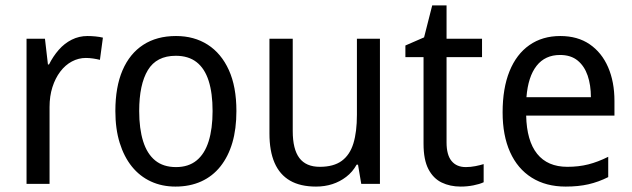

<svg xmlns="http://www.w3.org/2000/svg" viewBox="-20 -679 2335 709"><path d="M303 -546Q317 -546 332.5 -544.5Q348 -543 360 -540L349 -458Q337 -461 323.5 -463Q310 -465 297 -465Q270 -465 245.5 -452Q221 -439 202.5 -414.5Q184 -390 173.5 -357Q163 -324 163 -284V0H78V-536H146L157 -441H161Q176 -471 197 -495Q218 -519 245 -532.5Q272 -546 303 -546Z M853 -269Q853 -203 838 -152Q823 -101 794 -64.5Q765 -28 723 -9Q681 10 628 10Q578 10 537 -9Q496 -28 467 -64Q438 -100 422 -151.5Q406 -203 406 -269Q406 -358 432.5 -419.5Q459 -481 509 -513.5Q559 -546 630 -546Q697 -546 747 -514Q797 -482 825 -420.5Q853 -359 853 -269ZM494 -269Q494 -204 508.5 -157.5Q523 -111 553 -86.5Q583 -62 630 -62Q676 -62 706 -86.5Q736 -111 750.5 -157.5Q765 -204 765 -269Q765 -335 750.5 -380.5Q736 -426 706 -449.5Q676 -473 629 -473Q558 -473 526 -420Q494 -367 494 -269Z M1383 -536V0H1314L1302 -71H1297Q1282 -44 1258.5 -26Q1235 -8 1207 1Q1179 10 1147 10Q1089 10 1051 -12Q1013 -34 994 -77.5Q975 -121 975 -186V-536H1061V-195Q1061 -128 1085.5 -95.5Q1110 -63 1161 -63Q1212 -63 1242 -85Q1272 -107 1285 -149.5Q1298 -192 1298 -255V-536Z M1700 -62Q1718 -62 1735.5 -65.5Q1753 -69 1766 -73V-6Q1751 1 1728 5.5Q1705 10 1681 10Q1642 10 1611 -5Q1580 -20 1562 -54.5Q1544 -89 1544 -148V-468H1477V-511L1546 -541L1576 -659H1629V-536H1760V-468H1629V-153Q1629 -107 1647.5 -84.5Q1666 -62 1700 -62Z M2049 -546Q2113 -546 2157.5 -515.5Q2202 -485 2225.5 -431Q2249 -377 2249 -306V-252H1923Q1925 -159 1963.5 -111Q2002 -63 2075 -63Q2117 -63 2152.5 -72Q2188 -81 2226 -100V-25Q2190 -7 2153 1.5Q2116 10 2069 10Q1996 10 1943.5 -23Q1891 -56 1863.5 -117.5Q1836 -179 1836 -264Q1836 -353 1861.5 -416Q1887 -479 1935 -512.5Q1983 -546 2049 -546ZM2048 -476Q1993 -476 1961.5 -436Q1930 -396 1924 -320H2162Q2162 -365 2150 -400Q2138 -435 2113 -455.5Q2088 -476 2048 -476Z"/></svg>

Font: Noto Sans Arabic SemiCondensed
Style: Regular
Weight: 400
Width: 4
Designer: Monotype Design Team, Nadine Chahine, Nizar Qandah and Khaled Hosny
Foundry: Monotype Imaging Inc.
Version: Version 2.012